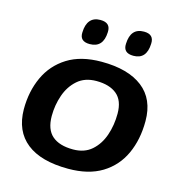

<svg xmlns="http://www.w3.org/2000/svg" viewBox="-112 -853 906 963"><g transform="rotate(15 341.5 -371.5)"><path d="M328 10Q186 10 111.5 -49Q37 -108 36 -221Q36 -314 70.5 -389Q105 -464 175 -508Q245 -552 352 -552Q490 -552 565.5 -493.5Q641 -435 641 -321Q641 -225 606.5 -150Q572 -75 502.5 -32.5Q433 10 328 10ZM326 -90Q385 -90 422.5 -123Q460 -156 478 -208.5Q496 -261 496 -321Q496 -389 458 -420.5Q420 -452 352 -452Q292 -452 254 -418.5Q216 -385 198 -333Q180 -281 180 -225Q180 -155 217.5 -122.5Q255 -90 326 -90ZM497 -622Q443 -622 446 -671Q449 -753 518 -753Q571 -753 568 -703Q565 -622 497 -622ZM270 -622Q217 -622 220 -670Q221 -710 239 -731.5Q257 -753 292 -753Q346 -753 343 -703Q340 -622 270 -622Z"/></g></svg>

Font: Georama Extended SemiBold
Style: Italic
Weight: 600
Width: 7
Italic angle: -9°
Designer: Jean-Baptiste Levee
Foundry: Production Type
Version: Version 1.000